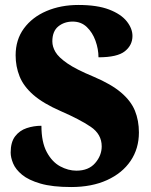

<svg xmlns="http://www.w3.org/2000/svg" viewBox="-20 -744 608 774"><path d="M267 10Q191 10 143 -4Q95 -18 69 -39.5Q43 -61 33 -85Q23 -109 23 -129Q23 -171 41 -194.5Q59 -218 87.5 -227.5Q116 -237 147 -237Q147 -171 168.5 -131Q190 -91 222.5 -73.5Q255 -56 288 -56Q337 -56 363.5 -86.5Q390 -117 390 -154Q390 -203 345.5 -233Q301 -263 225 -296Q154 -327 114.5 -361.5Q75 -396 59 -436Q43 -476 43 -521Q43 -584 76.5 -629.5Q110 -675 167.5 -699.5Q225 -724 296 -724Q372 -724 420 -705.5Q468 -687 491 -658Q514 -629 514 -599Q514 -562 483.5 -537.5Q453 -513 377 -513Q377 -546 365 -579.5Q353 -613 330 -635Q307 -657 273 -657Q239 -657 215 -637.5Q191 -618 191 -577Q191 -556 203.5 -534.5Q216 -513 251.5 -488.5Q287 -464 357 -435Q428 -405 468 -371Q508 -337 524 -297.5Q540 -258 540 -210Q540 -145 506.5 -95.5Q473 -46 411.5 -18Q350 10 267 10Z"/></svg>

Font: Noto Serif Lao SemiCondensed Black
Style: Regular
Weight: 900
Width: 4
Designer: Monotype Design Team
Foundry: Monotype Imaging Inc.
Version: Version 2.003; ttfautohint (v1.8.4.7-5d5b)